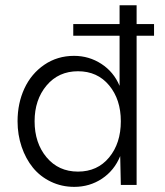

<svg xmlns="http://www.w3.org/2000/svg" viewBox="-20 -710 633 737"><path d="M571.3 -617.7V-572.8H504.4V0H443.8L441.4 -110.8Q418.9 -55.7 371.6 -24.2Q324.2 7.3 265.1 7.3Q216.8 7.3 175.5 -12.5Q134.3 -32.2 106.4 -66.4Q78.6 -100.6 63 -146.7Q47.4 -192.9 47.4 -244.6Q47.4 -313.5 73.7 -370.4Q100.1 -427.2 150.1 -461.4Q200.2 -495.6 264.2 -495.6Q321.8 -495.6 369.1 -464.8Q416.5 -434.1 439 -380.4V-572.8H261.2V-617.7H439V-689.9H504.4V-617.7ZM443.8 -244.6Q443.8 -328.1 398.9 -382.3Q354 -436.5 279.3 -436.5Q204.6 -436.5 158.7 -381.8Q112.8 -327.1 112.8 -244.6Q112.8 -161.1 158.7 -106.2Q204.6 -51.3 279.3 -51.3Q354 -51.3 398.9 -105.7Q443.8 -160.2 443.8 -244.6Z"/></svg>

Font: HK Grotesk Legacy
Style: Regular
Weight: 400
Designer: Alfredo Marco Pradil
Foundry: Hanken Design Co.
Version: Version 2.022;PS 002.022;hotconv 1.0.88;makeotf.lib2.5.64775